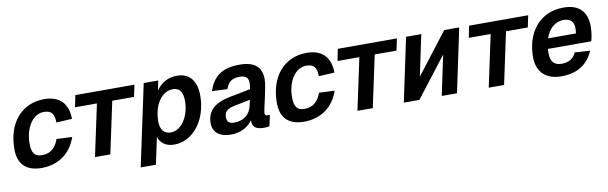

<svg xmlns="http://www.w3.org/2000/svg" viewBox="-46 -993 5033 1590"><g transform="rotate(-10 2470.5 -198.0)"><path d="M230 12C375 12 479 -69 522 -197L391 -203C366 -128 318 -92 252 -92C191 -92 165 -122 165 -204C165 -336 232 -442 326 -442C388 -442 414 -412 414 -338L546 -345C546 -471 479 -546 347 -546C160 -546 33 -404 33 -180C33 -56 98 12 230 12Z M679 0H808L901 -435H1084L1105 -534H608L588 -435H772Z M1037 150H1165L1213 -76C1228 -24 1275 12 1343 12C1508 12 1626 -151 1626 -350C1626 -470 1573 -546 1464 -546C1386 -546 1330 -511 1289 -453L1305 -534H1183ZM1334 -92C1280 -92 1246 -128 1246 -198C1246 -341 1319 -442 1411 -442C1468 -442 1494 -404 1494 -329C1494 -202 1424 -92 1334 -92Z M2004 -66C2004 -20 2035 4 2098 4C2116 4 2137 2 2146 0L2166 -93H2148C2132 -93 2124 -98 2124 -113C2124 -144 2175 -322 2175 -391C2175 -492 2118 -546 1992 -546C1840 -546 1766 -487 1728 -370L1857 -364C1876 -422 1909 -447 1973 -447C2028 -447 2047 -424 2047 -381C2047 -369 2044 -351 2041 -331L1866 -297C1734 -271 1671 -212 1671 -110C1671 -31 1729 12 1821 12C1904 12 1968 -24 2005 -78C2004 -74 2004 -70 2004 -66ZM1804 -135C1804 -183 1830 -206 1890 -218L2025 -245C2021 -227 2018 -211 2015 -200C1999 -121 1941 -81 1864 -81C1822 -81 1804 -99 1804 -135Z M2437 12C2582 12 2686 -69 2729 -197L2598 -203C2573 -128 2525 -92 2459 -92C2398 -92 2372 -122 2372 -204C2372 -336 2439 -442 2533 -442C2595 -442 2621 -412 2621 -338L2753 -345C2753 -471 2686 -546 2554 -546C2367 -546 2240 -404 2240 -180C2240 -56 2305 12 2437 12Z M2886 0H3015L3108 -435H3291L3312 -534H2815L2795 -435H2979Z M3276 0H3407L3666 -336L3595 0H3723L3836 -534H3710L3444 -189L3517 -534H3389Z M3990 0H4119L4212 -435H4395L4416 -534H3919L3899 -435H4083Z M4600 12C4741 12 4826 -52 4870 -156L4741 -164C4723 -115 4678 -90 4622 -90C4560 -90 4527 -121 4527 -195C4527 -207 4527 -220 4528 -231H4893C4903 -266 4910 -310 4910 -353C4910 -481 4841 -546 4714 -546C4512 -546 4395 -391 4395 -185C4395 -64 4467 12 4600 12ZM4698 -445C4751 -445 4783 -417 4783 -362C4783 -342 4781 -329 4779 -317H4545C4572 -396 4626 -445 4698 -445Z"/></g></svg>

Font: Geist SemiBold
Style: Italic
Weight: 600
Italic angle: -12°
Designer: Basement.studio, Andrés Briganti, Mateo Zaragoza
Foundry: Basement.studio, Vercel, Andrés Briganti, Guido Ferreyra, Mateo Zaragoza
Version: Version 1.500